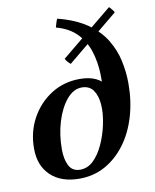

<svg xmlns="http://www.w3.org/2000/svg" viewBox="-84 -800 709 880"><g transform="rotate(-10 270.0 -360.5)"><path d="M297 -395Q258 -395 226.5 -357.5Q195 -320 176.5 -260Q158 -200 158 -131Q158 -85 173.5 -55Q189 -25 225 -25L215 15Q130 15 81.5 -31Q33 -77 33 -157Q33 -234 67.5 -297Q102 -360 161 -397.5Q220 -435 295 -435ZM225 -25Q260 -25 287 -51Q314 -77 333.5 -119.5Q353 -162 363 -209Q377 -263 385.5 -322Q394 -381 392.5 -438.5Q391 -496 375 -546.5Q359 -597 323.5 -633.5Q288 -670 228 -686Q231 -697 234 -707Q237 -717 241 -725Q324 -704 377 -667Q430 -630 459 -582.5Q488 -535 499.5 -482Q511 -429 511 -376Q511 -293 489.5 -221.5Q468 -150 428 -97Q388 -44 334.5 -14.5Q281 15 215 15ZM363 -209Q374 -260 371 -302Q368 -344 350 -369.5Q332 -395 297 -395L295 -435Q382 -435 418 -376.5Q454 -318 436 -209ZM506 -708 266 -510Q259 -517 253 -523Q247 -529 243 -538L484 -736Q489 -731 495.5 -723.5Q502 -716 506 -708Z"/></g></svg>

Font: Poltawski Nowy SemiBold
Style: Italic
Weight: 600
Italic angle: -12°
Version: Version 1.001;gftools[0.9.25]